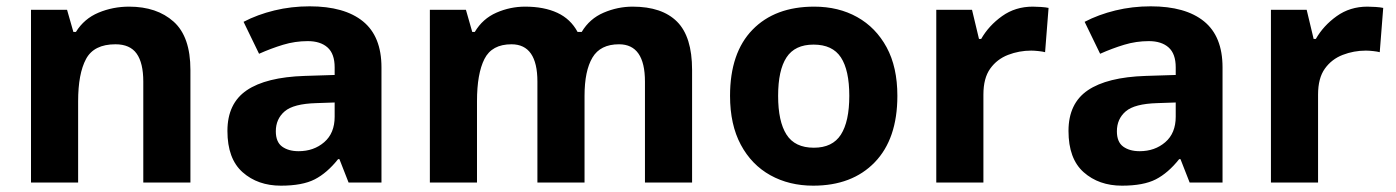

<svg xmlns="http://www.w3.org/2000/svg" viewBox="-20 -577 4414 607"><path d="M388 -556Q476 -556 529 -508.5Q582 -461 582 -356V0H433V-319Q433 -378 412 -407.5Q391 -437 345 -437Q277 -437 252 -390.5Q227 -344 227 -257V0H78V-546H192L212 -476H220Q246 -518 291.5 -537Q337 -556 388 -556Z M959 -557Q1069 -557 1127.5 -509.5Q1186 -462 1186 -364V0H1082L1053 -74H1049Q1014 -30 975 -10Q936 10 868 10Q795 10 747 -32.5Q699 -75 699 -163Q699 -250 760 -291.5Q821 -333 943 -337L1038 -340V-364Q1038 -407 1015.5 -427Q993 -447 953 -447Q913 -447 875 -435.5Q837 -424 799 -407L750 -508Q794 -531 847.5 -544Q901 -557 959 -557ZM980 -251Q908 -249 880 -225Q852 -201 852 -162Q852 -128 872 -113.5Q892 -99 924 -99Q972 -99 1005 -127.5Q1038 -156 1038 -208V-253Z M1980 -556Q2073 -556 2120.5 -508.5Q2168 -461 2168 -356V0H2019V-319Q2019 -437 1937 -437Q1878 -437 1853 -395Q1828 -353 1828 -274V0H1679V-319Q1679 -437 1597 -437Q1535 -437 1511.5 -390.5Q1488 -344 1488 -257V0H1339V-546H1453L1473 -476H1481Q1506 -518 1549.5 -537Q1593 -556 1640 -556Q1700 -556 1742 -536.5Q1784 -517 1806 -476H1819Q1844 -518 1888.5 -537Q1933 -556 1980 -556Z M2817 -274Q2817 -138 2745.5 -64Q2674 10 2551 10Q2475 10 2415.5 -23Q2356 -56 2322 -119.5Q2288 -183 2288 -274Q2288 -410 2359 -483Q2430 -556 2554 -556Q2631 -556 2690 -523Q2749 -490 2783 -427.5Q2817 -365 2817 -274ZM2440 -274Q2440 -193 2466.5 -151.5Q2493 -110 2553 -110Q2612 -110 2638.5 -151.5Q2665 -193 2665 -274Q2665 -355 2638.5 -395.5Q2612 -436 2552 -436Q2493 -436 2466.5 -395.5Q2440 -355 2440 -274Z M3245 -556Q3256 -556 3271 -555Q3286 -554 3295 -552L3284 -412Q3277 -414 3263.5 -415.5Q3250 -417 3240 -417Q3202 -417 3167 -403.5Q3132 -390 3110.5 -360Q3089 -330 3089 -278V0H2940V-546H3053L3075 -454H3082Q3106 -496 3148 -526Q3190 -556 3245 -556Z M3618 -557Q3728 -557 3786.5 -509.5Q3845 -462 3845 -364V0H3741L3712 -74H3708Q3673 -30 3634 -10Q3595 10 3527 10Q3454 10 3406 -32.5Q3358 -75 3358 -163Q3358 -250 3419 -291.5Q3480 -333 3602 -337L3697 -340V-364Q3697 -407 3674.5 -427Q3652 -447 3612 -447Q3572 -447 3534 -435.5Q3496 -424 3458 -407L3409 -508Q3453 -531 3506.5 -544Q3560 -557 3618 -557ZM3639 -251Q3567 -249 3539 -225Q3511 -201 3511 -162Q3511 -128 3531 -113.5Q3551 -99 3583 -99Q3631 -99 3664 -127.5Q3697 -156 3697 -208V-253Z M4303 -556Q4314 -556 4329 -555Q4344 -554 4353 -552L4342 -412Q4335 -414 4321.5 -415.5Q4308 -417 4298 -417Q4260 -417 4225 -403.5Q4190 -390 4168.5 -360Q4147 -330 4147 -278V0H3998V-546H4111L4133 -454H4140Q4164 -496 4206 -526Q4248 -556 4303 -556Z"/></svg>

Font: Noto Sans Ol Chiki
Style: Bold
Weight: 700
Designer: Monotype Design Team, Lewis McGuffie
Foundry: Monotype Imaging Inc.
Version: Version 2.003; ttfautohint (v1.8.4.7-5d5b)